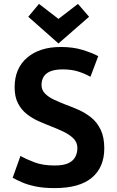

<svg xmlns="http://www.w3.org/2000/svg" viewBox="-20 -950 600 985"><path d="M260 15Q202 15 160.5 6Q119 -3 91 -15.5Q63 -28 45 -38L85 -150Q115 -133 157.5 -117Q200 -101 260 -101Q307 -101 332 -113.5Q357 -126 367 -146.5Q377 -167 377 -190Q377 -220 356.5 -240Q336 -260 305.5 -274.5Q275 -289 244 -301Q213 -313 180 -327.5Q147 -342 118.5 -364Q90 -386 72.5 -419.5Q55 -453 55 -502Q55 -599 119 -654Q183 -709 292 -709Q355 -709 403.5 -694Q452 -679 484 -662L444 -556Q416 -572 381.5 -583Q347 -594 302 -594Q265 -594 241 -585Q217 -576 205 -558Q193 -540 193 -514Q193 -488 211.5 -469.5Q230 -451 258.5 -438Q287 -425 315 -414Q348 -402 383 -386.5Q418 -371 448 -347Q478 -323 496.5 -284.5Q515 -246 515 -189Q515 -92 451.5 -38.5Q388 15 260 15ZM280 -727 125 -864 180 -930 280 -853 380 -930 437 -864Z"/></svg>

Font: Ubuntu Sans Mono
Style: Regular
Weight: 400
Monospace: yes
Designer: Dalton Maag Ltd
Foundry: Dalton Maag Ltd
Version: Version 1.006